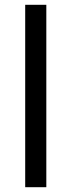

<svg xmlns="http://www.w3.org/2000/svg" viewBox="-20 -873 298 800"><path d="M173 -93H85V-853H173Z"/></svg>

Font: Noto Sans Telugu UI
Style: Regular
Weight: 400
Designer: Jelle Bosma - Monotype Design Team
Foundry: Monotype Imaging Inc.
Version: Version 2.005; ttfautohint (v1.8.4.7-5d5b)